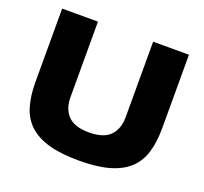

<svg xmlns="http://www.w3.org/2000/svg" viewBox="-128 -891 1120 1053"><g transform="rotate(20 432.0 -364.0)"><path d="M432 12Q327 12 256.5 -8Q186 -28 142.5 -68Q99 -108 80.5 -169Q62 -230 62 -312V-740H271V-301Q271 -231 309 -191.5Q347 -152 432 -152Q517 -152 555 -191.5Q593 -231 593 -301V-740H802V-312Q802 -230 783.5 -169Q765 -108 721.5 -68Q678 -28 607.5 -8Q537 12 432 12Z"/></g></svg>

Font: Encode Sans Wide
Style: ExtraBold
Weight: 800
Designer: Pablo Impallari, Andres Torresi
Foundry: Pablo Impallari, Andres Torresi
Version: Version 1.000; ttfautohint (v1.00) -l 8 -r 50 -G 200 -x 14 -